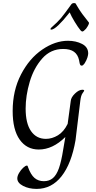

<svg xmlns="http://www.w3.org/2000/svg" viewBox="-20 -968 623 1243"><path d="M92 187Q92 171 103.5 151.5Q115 132 130 118Q145 104 154 104Q160 104 161 113Q179 163 203.5 184Q228 205 264 205Q299 205 322.5 185Q346 165 361.5 121Q377 77 389 1L403 -81Q321 0 231 0Q153 0 107.5 -64Q62 -128 62 -249Q62 -382 116 -486Q170 -590 253.5 -647Q337 -704 420 -704Q472 -704 511.5 -683.5Q551 -663 551 -622Q551 -613 546 -596Q541 -579 528 -558Q522 -550 518 -546.5Q514 -543 508 -543Q502 -543 499 -549Q496 -555 494.5 -564.5Q493 -574 492 -578Q484 -615 459 -633Q434 -651 389 -651Q308 -651 253.5 -589.5Q199 -528 172.5 -438.5Q146 -349 146 -265Q146 -169 181 -119Q216 -69 277 -69Q317 -69 355 -92Q393 -115 418 -166L438 -314Q440 -338 465.5 -362.5Q491 -387 513 -387Q525 -387 525 -381Q525 -379 514.5 -364.5Q504 -350 500 -316L469 -61Q443 91 378.5 173Q314 255 217 255Q167 255 129.5 235.5Q92 216 92 187ZM501 -772Q486 -790 464 -826Q442 -862 431 -888L419 -873Q390 -836 359 -806Q328 -776 311 -776Q307 -776 307 -780Q307 -785 313 -790Q354 -826 375 -851Q396 -876 441 -939Q447 -948 459 -948Q467 -948 469.5 -945.5Q472 -943 478 -931Q494 -903 513.5 -876.5Q533 -850 555 -823Q558 -819 553 -808Q548 -797 537 -782Q521 -764 513 -764Q508 -764 501 -772Z"/></svg>

Font: Charm
Style: Regular
Weight: 400
Designer: Katatrad Aksorn Co.,Ltd.
Foundry: Cadson Demak Co.,Ltd.
Version: Version 1.001